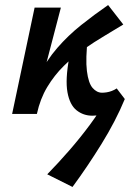

<svg xmlns="http://www.w3.org/2000/svg" viewBox="-20 -451 541 760"><path d="M90 0Q102 -84 132.5 -147.5Q163 -211 206.5 -261Q250 -311 301.5 -352Q353 -393 408 -431L468 -354Q434 -333 393.5 -309Q353 -285 311.5 -256Q270 -227 232.5 -190Q195 -153 167 -106.5Q139 -60 126 0ZM267 289 167 239Q211 194 254.5 144Q298 94 336.5 42Q375 -10 402 -59H474Q438 28 382 118.5Q326 209 267 289ZM28 0 117 -421H221L111 0ZM346 7Q310 7 283 -14.5Q256 -36 247 -86Q238 -136 254 -223L328 -304Q318 -218 324 -170Q330 -122 346.5 -103Q363 -84 384 -84Q392 -84 402 -85.5Q412 -87 422.5 -91Q433 -95 442 -101L474 -59Q442 -28 413 -10.5Q384 7 346 7Z"/></svg>

Font: Ysabeau Infant
Style: Bold Italic
Weight: 700
Italic angle: -12°
Designer: Christian Thalmann (Catharsis Fonts)
Version: Version 2.001;gftools[0.9.30]; featfreeze: ss01,ss02,lnum